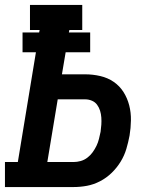

<svg xmlns="http://www.w3.org/2000/svg" viewBox="-24 -755 644 775"><path d="M-4 0V-101H48L121 -544H67V-624H134L136 -634H97V-735H308V-634H256L254 -624H340V-544H241L226 -455H320Q351 -455 381 -448Q411 -441 435 -424.5Q459 -408 474.5 -383.5Q490 -359 497.5 -330Q505 -301 504.5 -269.5Q504 -238 499 -208Q494 -181 486 -154Q478 -127 463 -102.5Q448 -78 427 -57.5Q406 -37 380 -23.5Q354 -10 327 -5Q300 0 273 0ZM167 -101H273Q287 -101 301.5 -105Q316 -109 328.5 -118.5Q341 -128 350 -140.5Q359 -153 365.5 -166.5Q372 -180 375.5 -194.5Q379 -209 382 -223Q384 -237 385 -251.5Q386 -266 385 -280.5Q384 -295 380 -308Q376 -321 368 -332Q360 -343 347 -348.5Q334 -354 320 -354H209Z"/></svg>

Font: Iosevka Etoile Oblique
Style: Bold
Weight: 700
Italic angle: -9°
Designer: Belleve Invis
Foundry: Belleve Invis
Version: Version 15.5.2; ttfautohint (v1.8.4)